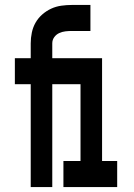

<svg xmlns="http://www.w3.org/2000/svg" viewBox="-20 -755 540 775"><path d="M104 0V-415H40V-520H104V-580Q104 -602 108.5 -623.5Q113 -645 123.5 -663.5Q134 -682 150.5 -696.5Q167 -711 186.5 -720Q206 -729 227.5 -732Q249 -735 270 -735H345V-630H270Q257 -630 244 -628.5Q231 -627 219 -621.5Q207 -616 199 -605Q191 -594 191 -580V-520H328V-415H191V0ZM236 0V-105H305V-415H244V-520H392V-105H453V0Z"/></svg>

Font: Iosevka Curly Extrabold
Style: Regular
Weight: 800
Monospace: yes
Designer: Belleve Invis
Foundry: Belleve Invis
Version: Version 22.1.2; ttfautohint (v1.8.4)